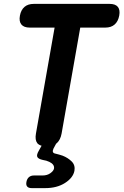

<svg xmlns="http://www.w3.org/2000/svg" viewBox="-20 -750 640 988"><path d="M261 -608H133Q103 -608 90 -624Q77 -640 82.5 -669.5Q88 -699 106 -714.5Q124 -730 154 -730H544Q574 -730 586.5 -714.5Q599 -699 593.5 -669.5Q588 -640 570 -624Q552 -608 522 -608H393L297 -63Q291 -30 272 -13Q270 -12 269 -11L255 15Q250 26 252.5 32.5Q255 39 267 41Q284 45 302 51Q330 62 349 81Q368 100 363 129Q356 165 314.5 191.5Q273 218 213 218H143Q127 218 120 210Q113 202 116 186Q119 170 129 161.5Q139 153 155 153H199Q223 153 239.5 141Q256 129 258 117Q261 96 234 83Q220 76 200 73Q177 68 172 57.5Q167 47 180 25L194 0Q180 -4 172 -13Q159 -30 165 -63Z"/></svg>

Font: Maple Mono
Style: Bold Italic
Weight: 700
Italic angle: -10°
Monospace: yes
Designer: subframe7536
Version: Version 7.000